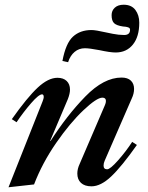

<svg xmlns="http://www.w3.org/2000/svg" viewBox="-20 -780 627 812"><path d="M160 -351Q165 -364 165 -369Q165 -381 158 -381Q144 -381 111.5 -343.5Q79 -306 50 -263L30 -276Q95 -368 139.5 -409.5Q184 -451 223 -451Q248 -451 262 -437.5Q276 -424 276 -401Q276 -384 267 -361L192 -184H194Q263 -292 341 -372Q419 -452 494 -452Q520 -452 533.5 -439Q547 -426 547 -404Q547 -384 537 -363L423 -101Q418 -90 418 -80Q418 -64 433 -64Q446 -64 479.5 -102Q513 -140 539 -180L559 -167Q494 -75 450 -33.5Q406 8 367 8Q338 8 322.5 -6.5Q307 -21 307 -46Q307 -66 317 -87L424 -336Q428 -345 428 -353Q428 -367 413 -367Q389 -367 332.5 -313.5Q276 -260 217.5 -175.5Q159 -91 124 0L16 12ZM244 -522Q258 -597 288.5 -625Q319 -653 367 -653Q384 -653 428 -643Q432 -642 457 -637Q482 -632 505 -632Q530 -632 530 -654Q530 -661 524 -663.5Q518 -666 510.5 -667Q503 -668 500 -668Q473 -672 462.5 -682Q452 -692 452 -716Q452 -735 465.5 -747.5Q479 -760 503 -760Q536 -760 552.5 -738Q569 -716 569 -684Q569 -625 542 -591.5Q515 -558 469 -558Q446 -558 400 -568Q358 -576 339 -576Q314 -576 295.5 -560.5Q277 -545 268 -517Z"/></svg>

Font: Ibarra Real Nova
Style: Bold Italic
Weight: 700
Italic angle: -22°
Designer: Jose Maria Ribagorda & Octavio Pardo
Foundry: Octavio Pardo
Version: Version 1.014